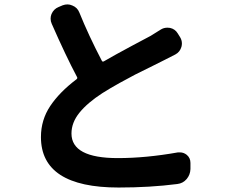

<svg xmlns="http://www.w3.org/2000/svg" viewBox="-20 -796 1040 854"><path d="M694.3 -664.1Q708 -672.9 724.6 -672.9Q730.5 -672.9 736.3 -671.9Q758.8 -667 770.5 -647.5L780.3 -631.8Q789.1 -618.2 789.1 -602.5Q789.1 -595.7 787.1 -587.9Q780.3 -564.5 759.8 -553.7Q738.3 -542 711.9 -529.3Q709 -527.3 658.2 -502.4Q607.4 -477.5 581.5 -464.4Q555.7 -451.2 511.7 -426.8Q467.8 -402.3 435.5 -381.8Q369.1 -338.9 333.5 -294.9Q297.9 -251 297.9 -202.1Q297.9 -92.8 503.9 -92.8Q628.9 -92.8 771.5 -118.2Q776.4 -118.2 780.3 -118.2Q796.9 -118.2 810.5 -107.4Q827.1 -93.8 827.1 -71.3V-43.9Q826.2 -18.6 810.1 0.5Q793.9 19.5 768.6 22.5Q647.5 38.1 507.8 38.1Q162.1 38.1 162.1 -186.5Q162.1 -262.7 203.6 -324.7Q245.1 -386.7 320.3 -443.4Q326.2 -448.2 322.3 -454.1Q272.5 -547.9 210 -690.4Q205.1 -701.2 205.1 -712.9Q205.1 -723.6 209 -733.4Q218.8 -755.9 240.2 -764.6L258.8 -772.5Q269.5 -776.4 280.3 -776.4Q291 -776.4 301.8 -771.5Q324.2 -762.7 333 -740.2Q374 -638.7 432.6 -526.4Q435.5 -519.5 442.4 -523.4Q489.3 -550.8 566.9 -592.3Q644.5 -633.8 650.4 -636.7Q681.6 -656.2 694.3 -664.1Z"/></svg>

Font: Gen Jyuu Gothic Bold
Style: Bold
Weight: 700
Designer: [Source Han Sans]
Ryoko NISHIZUKA  (kana & ideographs); Paul D. Hunt (Latin, Greek & Cyrillic); Wenlong ZHANG  (bopomofo
Version: Version 1.002.20150607